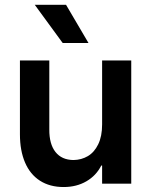

<svg xmlns="http://www.w3.org/2000/svg" viewBox="-20 -751 618 785"><path d="M516.6 0H397.5V-74.2H394Q373.5 -33.2 333.3 -9.8Q293 13.7 240.2 13.7Q183.6 13.7 143.3 -12.2Q103 -38.1 82.3 -86.7Q61.5 -135.3 61.5 -202.1V-503.9H181.6V-221.7Q181.2 -162.1 206.8 -129.6Q232.4 -97.2 280.3 -96.7Q313 -97.2 339.4 -112.8Q365.7 -128.4 381.6 -161.1Q397.5 -193.8 397.5 -242.2V-503.9H516.6ZM122.1 -731.4H250L341.8 -575.2H236.3Z"/></svg>

Font: Wanted Sans SemiBold
Style: Regular
Weight: 600
Designer: Original Design by Kil Hyung-jin and Kang Hanbin, Wanted Lab, Inc; Hangeul from Source Han Sans by Jang Soo-young and Ka
Foundry: Wanted Lab, Inc.
Version: Version 1.003